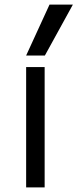

<svg xmlns="http://www.w3.org/2000/svg" viewBox="-20 -810 335 830"><path d="M93 0V-520H173V0ZM174 -570H93L194 -790H295Z"/></svg>

Font: M PLUS 2
Style: Regular
Weight: 400
Designer: Coji Morishita
Foundry: UNDERFOREST DESIGN
Version: Version 1.001